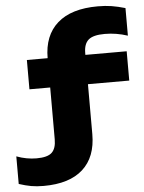

<svg xmlns="http://www.w3.org/2000/svg" viewBox="-111 -836 802 1067"><g transform="rotate(-5 290.5 -303.0)"><path d="M56.7 -523.8H613.5V-360.3H56.7ZM627.7 -763.5V-609.6Q564.6 -630.4 500.4 -630.4Q435.5 -630.4 409.3 -607.6Q383.1 -584.9 383.1 -534.1V-81.6Q383.1 46.1 308.1 113.8Q233 181.6 88.8 181.6Q50.4 181.6 19.4 176.1Q-11.6 170.5 -48.5 158.5V4.6Q7.1 25.4 63 25.4Q124.3 25.4 148.4 2.6Q172.5 -20.1 172.5 -70.9V-523.4Q172.5 -650.4 249.8 -718.5Q327.2 -786.6 475 -786.6Q517 -786.6 551.8 -781.1Q586.5 -775.5 627.7 -763.5Z"/></g></svg>

Font: Unbounded Variable
Style: Regular
Weight: 400
Designer: Luke Prowse, Jean-Baptiste Morizot, Fátima Lázaro, Florian Runge
Foundry: NaN
Version: Version 1.600;FEAKit 1.0